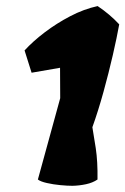

<svg xmlns="http://www.w3.org/2000/svg" viewBox="-20 -596 409 626"><path d="M216.3 9.8Q199.7 9.8 176.5 7.6Q153.3 5.4 132.8 0.7Q112.3 -3.9 103.5 -10.7L176.3 -275.9L175.8 -375L83 -358.9L60.1 -431.6Q87.4 -461.4 126 -490.7Q164.6 -520 209 -543.2Q253.4 -566.4 298.3 -576.2Q337.9 -549.8 368.7 -516.6Q361.3 -475.1 347.9 -416.7Q334.5 -358.4 317.4 -296.4Q300.3 -234.4 281.2 -181.2Q285.6 -156.7 292.2 -113Q298.8 -69.3 297.9 -10.7Q282.2 0 260.5 4.6Q238.8 9.3 216.3 9.8Z"/></svg>

Font: Fruktur
Style: Italic
Weight: 400
Italic angle: -8°
Designer: Viktoriya Grabowska, Eben Sorkin
Foundry: Viktoriya Grabowska
Version: Version 1.008; ttfautohint (v1.8.4.7-5d5b)